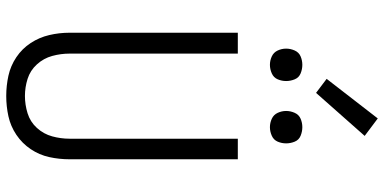

<svg xmlns="http://www.w3.org/2000/svg" viewBox="-328 -896 1232 616"><g transform="rotate(90 288.0 -588.0)"><path d="M288 8Q321 8 353 1Q385 -6 412.5 -24.5Q440 -43 458.5 -70.5Q477 -98 484 -130Q491 -162 491 -195V-735H425V-195Q425 -167 417.5 -139.5Q410 -112 390.5 -90.5Q371 -69 343.5 -60.5Q316 -52 288 -52Q260 -52 233 -60.5Q206 -69 186.5 -90.5Q167 -112 159.5 -139.5Q152 -167 152 -195V-735H85V-195Q85 -162 92.5 -130Q100 -98 118 -70.5Q136 -43 163.5 -24.5Q191 -6 223 1Q255 8 288 8ZM388 -838Q402 -838 415.5 -844Q429 -850 434.5 -863Q440 -876 440 -890Q440 -904 434.5 -917.5Q429 -931 415.5 -936.5Q402 -942 388 -942Q374 -942 361 -936.5Q348 -931 342 -917.5Q336 -904 336 -890Q336 -876 342 -863Q348 -850 361 -844Q374 -838 388 -838ZM188 -838Q202 -838 215.5 -844Q229 -850 234.5 -863Q240 -876 240 -890Q240 -904 234.5 -917.5Q229 -931 215.5 -936.5Q202 -942 188 -942Q174 -942 161 -936.5Q148 -931 142 -917.5Q136 -904 136 -890Q136 -876 142 -863Q148 -850 161 -844Q174 -838 188 -838ZM278 -986 416 -1142 360 -1184 233 -1020Z"/></g></svg>

Font: Iosevka Sparkle Light
Style: Regular
Weight: 300
Designer: Belleve Invis
Foundry: Belleve Invis
Version: Version 4.5.0; ttfautohint (v1.8.3)